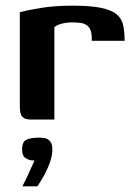

<svg xmlns="http://www.w3.org/2000/svg" viewBox="-20 -422 478 678"><path d="M172 0H87Q68 0 59 -9.5Q50 -19 50 -47V-379Q76 -386 124.5 -394Q173 -402 236 -402Q301 -402 338 -394Q375 -386 392.5 -371Q410 -356 415 -333Q420 -310 420 -278H304V-292Q303 -316 293 -327Q283 -338 268 -340.5Q253 -343 238 -343Q216 -343 198.5 -338.5Q181 -334 172 -326ZM59 236Q69 217 76 202Q83 187 89 173Q95 159 102 145Q99 145 96 144.5Q93 144 89 144Q78 142 68 134.5Q58 127 58 105Q58 78 74 71Q90 64 119 64Q131 64 141 66.5Q151 69 158 78.5Q165 88 165 106Q165 126 156.5 150.5Q148 175 135.5 197.5Q123 220 112 236Z"/></svg>

Font: Genos SemiBold
Style: Regular
Weight: 600
Designer: Robert E. Leuschke
Foundry: Robert E. Leuschke
Version: Version 1.010